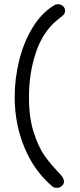

<svg xmlns="http://www.w3.org/2000/svg" viewBox="-20 -767 380 915"><path d="M228 120Q143 48 96.5 -64Q50 -176 50 -304Q50 -393 71.5 -479.5Q93 -566 135 -635Q177 -704 235 -740Q245 -747 256 -747Q269 -747 279.5 -738.5Q290 -730 290 -716Q290 -705 284.5 -698.5Q279 -692 270.5 -685.5Q262 -679 256 -674Q186 -619 152 -519.5Q118 -420 118 -304Q118 -206 141 -135Q164 -64 194.5 -22Q225 20 266 62Q285 83 285 98Q285 110 275 119Q265 128 255 128Q244 128 239 127Q234 126 228 120Z"/></svg>

Font: Mali
Style: Regular
Weight: 400
Version: Version 1.000; ttfautohint (v1.6)